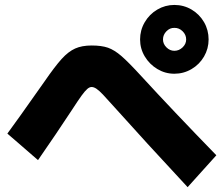

<svg xmlns="http://www.w3.org/2000/svg" viewBox="-20 -772 904 777"><path d="M546.9 -612.3Q546.9 -649.9 565.7 -682.1Q584.5 -714.4 616.5 -733.2Q648.4 -752 685.5 -752Q723.6 -752 755.4 -733.2Q787.1 -714.4 805.7 -682.4Q824.2 -650.4 824.2 -612.3Q824.2 -575.2 805.7 -543.2Q787.1 -511.2 755.1 -492.4Q723.1 -473.6 685.5 -473.6Q648.4 -473.6 616.7 -492.7Q585 -511.7 565.9 -543.5Q546.9 -575.2 546.9 -612.3ZM733.4 -612.3Q733.4 -631.3 719 -645.5Q704.6 -659.7 685.5 -659.2Q667.5 -659.7 653.6 -645.5Q639.6 -631.3 639.6 -612.3Q639.6 -594.2 653.6 -580.3Q667.5 -566.4 685.5 -566.4Q704.6 -566.4 719 -580.3Q733.4 -594.2 733.4 -612.3ZM443.4 -337.9Q412.6 -372.6 396.7 -389.2Q380.9 -405.8 370.4 -412.8Q359.9 -419.9 350.6 -419.9Q342.3 -419.9 333.3 -412.1Q324.2 -404.3 310.3 -385.3Q296.4 -366.2 270.5 -326.2Q210 -233.9 133.8 -124L9.8 -231.4Q53.7 -291 136.7 -409.2L160.2 -442.4Q202.6 -503.9 229.7 -533.7Q256.8 -563.5 284.2 -575.7Q311.5 -587.9 350.6 -587.9Q391.1 -587.9 417 -578.9Q442.9 -569.8 471.4 -545.2Q500 -520.5 551.8 -463.9Q677.2 -327.1 855.5 -143.6L739.3 -14.6Q564.9 -202.1 443.4 -337.9Z"/></svg>

Font: Pretendard GOV Black
Style: Regular
Weight: 900
Designer: Base glyphs from Inter by Rasmus Andersson; Hangeul glyphs from Noto Sans CJK(Source Han Sans) by Jang Soo-young and Kan
Foundry: Kil Hyung-jin
Version: Version 1.309